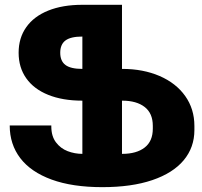

<svg xmlns="http://www.w3.org/2000/svg" viewBox="-20 -770 841 800"><path d="M790 -245.1V-228Q790 -155.8 745.4 -102.3Q700.7 -48.8 614.5 -19.5Q528.3 9.8 406.2 9.8Q281.7 9.8 195.3 -21.7Q108.9 -53.2 64.7 -110.8Q20.5 -168.5 20.5 -247.1H193.8V-243.2Q193.8 -202.6 213.1 -177Q232.4 -151.4 262 -140.1Q291.5 -128.9 323.2 -128.9V-350.6Q240.7 -350.6 180.9 -374.8Q121.1 -398.9 89.4 -443.8Q57.6 -488.8 57.6 -550.3Q57.6 -611.8 89.4 -656.7Q121.1 -701.7 180.9 -725.8Q240.7 -750 323.2 -750H488.3V-482.9H489.3Q576.2 -482.9 644.8 -453.4Q713.4 -423.8 751.7 -369.9Q790 -315.9 790 -245.1ZM323.2 -482.9V-617.7Q274.4 -617.7 252.7 -601.3Q231 -585 231 -550.3Q231 -515.6 252.7 -499.3Q274.4 -482.9 323.2 -482.9ZM616.7 -245.6Q616.7 -297.9 582.8 -324.2Q548.8 -350.6 489.3 -350.6H488.3V-128.9H489.3Q548.8 -128.9 582.8 -155.3Q616.7 -181.6 616.7 -233.9Z"/></svg>

Font: Mardoto Black
Style: Regular
Weight: 900
Designer: Christian Robertson, Vahan Hovhannisyan
Foundry: Google
Version: Version 1.000